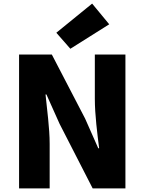

<svg xmlns="http://www.w3.org/2000/svg" viewBox="-20 -1047 804 1067"><path d="M86 0H256V-247C256 -337 241 -439 233 -522H238L311 -359L495 0H677V-744H507V-498C507 -409 521 -302 531 -223H526L453 -388L268 -744H86ZM371 -776 587 -912 492 -1027 293 -865Z"/></svg>

Font: Noto Sans CJK Black
Style: Bold
Weight: 900
Designer: Ryoko NISHIZUKA (kana & ideographs); Paul D. Hunt (Latin, Greek & Cyrillic); Wenlong ZHANG (bopomofo); Sandoll Communica
Foundry: Adobe Systems Incorporated
Version: Version 1.000;PS 1;hotconv 1.0.78;makeotf.lib2.5.61930